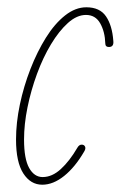

<svg xmlns="http://www.w3.org/2000/svg" viewBox="-20 -502 331 527"><path d="M96 5Q64 5 44 -26Q24 -57 24 -119Q24 -165 34.5 -215Q45 -265 63.5 -312.5Q82 -360 106 -398.5Q130 -437 158.5 -459.5Q187 -482 217 -482Q254 -482 271 -457Q288 -432 291 -390Q293 -373 279 -373Q269 -373 269 -383Q268 -415 255 -438Q242 -461 216 -461Q191 -461 166.5 -439Q142 -417 120 -380.5Q98 -344 81.5 -299Q65 -254 55.5 -207.5Q46 -161 46 -119Q46 -66 60 -41Q74 -16 97 -16Q123 -16 147 -38Q171 -60 192 -96Q197 -105 204 -105Q211 -105 213.5 -99.5Q216 -94 211 -86Q186 -43 156 -19Q126 5 96 5Z"/></svg>

Font: Zen Loop
Style: Italic
Weight: 400
Italic angle: -15°
Designer: Yoshimichi Ohira
Foundry: A-1 Corp ZenFonts
Version: Version 1.000; ttfautohint (v1.8.3)